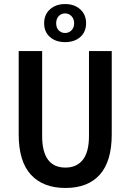

<svg xmlns="http://www.w3.org/2000/svg" viewBox="-20 -911 640 943"><path d="M374.3 -729.2Q345.7 -704.1 299.8 -704.1Q253.9 -704.1 225.3 -729.2Q196.8 -754.4 196.8 -796.9Q196.8 -839.4 225.6 -865.2Q254.4 -891.1 299.8 -891.1Q345.2 -891.1 374 -865.2Q402.8 -839.4 402.8 -796.9Q402.8 -754.4 374.3 -729.2ZM299.8 -749Q318.4 -749 331.3 -762.2Q344.2 -775.4 344.2 -796.9Q344.2 -817.9 331.3 -831.5Q318.4 -845.2 299.8 -845.2Q280.8 -845.2 268.3 -831.8Q255.9 -818.4 255.9 -796.9Q255.9 -774.9 268.3 -762Q280.8 -749 299.8 -749ZM301.8 12.2Q191.4 12.2 131.6 -53.2Q71.8 -118.7 71.8 -251V-660.2H187V-243.2Q187 -87.9 301.8 -87.9Q356.4 -87.9 386.7 -126Q417 -164.1 417 -243.2V-660.2H528.8V-251Q528.8 -118.7 470.2 -53.2Q411.6 12.2 301.8 12.2Z"/></svg>

Font: Office Code Pro Medium
Style: Regular
Weight: 500
Designer: Nathan Rutzky & Paul D. Hunt
Foundry: Adobe Systems Incorporated
Version: Version 1.004;PS 001.004;hotconv 1.0.70;makeotf.lib2.5.58329